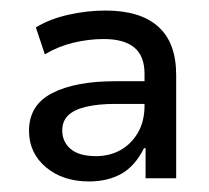

<svg xmlns="http://www.w3.org/2000/svg" viewBox="-20 -734 397 364"><path d="M149 -390Q99 -390 67 -417Q35 -444 35 -486Q35 -535 79 -557.5Q123 -580 198 -580H260V-537H199Q166 -537 143 -531.5Q120 -526 109 -515Q98 -504 98 -487Q98 -465 114 -451.5Q130 -438 162 -438Q188 -438 208.5 -449.5Q229 -461 241.5 -482.5Q254 -504 254 -534V-594Q254 -628 234.5 -644Q215 -660 177 -660Q148 -660 119 -653Q90 -646 65 -631L48 -682Q74 -698 109.5 -706Q145 -714 180 -714Q246 -714 280 -683.5Q314 -653 314 -592V-396H256V-453H253Q236 -419 210 -404.5Q184 -390 149 -390Z"/></svg>

Font: Nunito Sans 8pt
Style: Regular
Weight: 400
Version: Version 3.101;gftools[0.9.27]